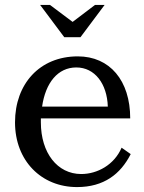

<svg xmlns="http://www.w3.org/2000/svg" viewBox="-20 -745 587 780"><path d="M307 -594 405 -725H366L275 -656L183 -725H143L241 -594ZM41 -248C41 -92 148 15 293 15C402 15 470 -38 511 -119L474 -145C444 -75 375 -38 310 -38C213 -38 146 -124 146 -248V-264H509C509 -418 426 -516 296 -516C141 -516 41 -404 41 -248ZM151 -312C165 -409 215 -471 290 -471C365 -471 415 -405 418 -312Z"/></svg>

Font: LT Superior Serif Medium
Style: Regular
Weight: 500
Designer: Daniel Lyons
Foundry: LyonsType
Version: Version 2.120;FEAKit 1.0